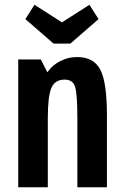

<svg xmlns="http://www.w3.org/2000/svg" viewBox="-20 -795 533 815"><path d="M57.4 0H182.9V-292.6Q182.9 -386.6 198.1 -421.9Q213.4 -457.1 254.3 -457.1Q290.6 -457.1 299.5 -424.3Q308.4 -391.4 308.4 -290.4V0H433.9V-304.9Q433.9 -445.7 405.8 -499.2Q377.7 -552.7 308.4 -552.7Q279.4 -552.7 257.8 -544.9Q236.1 -537.1 220.4 -526.8Q204.7 -516.4 195.4 -505.8Q186 -495.1 180.9 -488.4L153.1 -542.7H57.4ZM278.6 -609.9 398.3 -713.9 359.6 -774.6 243 -700.1 126.4 -774.6 87.7 -713.9 207.4 -609.9Z"/></svg>

Font: Secuela Black
Style: Regular
Weight: 900
Designer: Fernando Haro
Foundry: deFharo
Version: Version 1.704